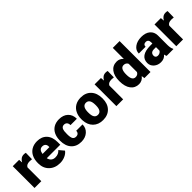

<svg xmlns="http://www.w3.org/2000/svg" viewBox="262 -2017 3294 3294"><g transform="rotate(-45 1909.0 -370.0)"><path d="M365.7 -379.4 311.5 -383.3Q233.9 -383.3 211.9 -334.5V0H47.4V-528.3H201.7L207 -460.4Q248.5 -538.1 322.8 -538.1Q349.1 -538.1 368.7 -532.2Z M662.1 9.8Q540.5 9.8 465.3 -62.7Q390.1 -135.3 390.1 -251.5V-265.1Q390.1 -346.2 420.2 -408.2Q450.2 -470.2 507.8 -504.2Q565.4 -538.1 644.5 -538.1Q755.9 -538.1 820.3 -469Q884.8 -399.9 884.8 -276.4V-212.4H557.6Q566.4 -168 596.2 -142.6Q626 -117.2 673.3 -117.2Q751.5 -117.2 795.4 -171.9L870.6 -83Q839.8 -40.5 783.4 -15.4Q727.1 9.8 662.1 9.8ZM643.6 -411.1Q571.3 -411.1 557.6 -315.4H723.6V-328.1Q724.6 -367.7 703.6 -389.4Q682.6 -411.1 643.6 -411.1Z M1174.3 -117.2Q1209 -117.2 1228 -136Q1247.1 -154.8 1246.6 -188.5H1400.9Q1400.9 -101.6 1338.6 -45.9Q1276.4 9.8 1178.2 9.8Q1063 9.8 996.6 -62.5Q930.2 -134.8 930.2 -262.7V-269.5Q930.2 -349.6 959.7 -410.9Q989.3 -472.2 1044.9 -505.1Q1100.6 -538.1 1176.8 -538.1Q1279.8 -538.1 1340.3 -481Q1400.9 -423.8 1400.9 -326.2H1246.6Q1246.6 -367.2 1226.6 -389.2Q1206.5 -411.1 1172.9 -411.1Q1108.9 -411.1 1098.1 -329.6Q1094.7 -303.7 1094.7 -258.3Q1094.7 -178.7 1113.8 -147.9Q1132.8 -117.2 1174.3 -117.2Z M1449.7 -269Q1449.7 -348.1 1480.5 -409.9Q1511.2 -471.7 1568.8 -504.9Q1626.5 -538.1 1704.1 -538.1Q1822.8 -538.1 1891.1 -464.6Q1959.5 -391.1 1959.5 -264.6V-258.8Q1959.5 -135.3 1890.9 -62.7Q1822.3 9.8 1705.1 9.8Q1592.3 9.8 1523.9 -57.9Q1455.6 -125.5 1450.2 -241.2ZM1614.3 -258.8Q1614.3 -185.5 1637.2 -151.4Q1660.2 -117.2 1705.1 -117.2Q1793 -117.2 1794.9 -252.4V-269Q1794.9 -411.1 1704.1 -411.1Q1621.6 -411.1 1614.7 -288.6Z M2351.6 -379.4 2297.4 -383.3Q2219.7 -383.3 2197.8 -334.5V0H2033.2V-528.3H2187.5L2192.9 -460.4Q2234.4 -538.1 2308.6 -538.1Q2335 -538.1 2354.5 -532.2Z M2371.6 -268.1Q2371.6 -393.6 2425.8 -465.8Q2480 -538.1 2577.1 -538.1Q2647.9 -538.1 2696.3 -482.4V-750H2861.3V0H2713.4L2705.1 -56.6Q2654.3 9.8 2576.2 9.8Q2481.9 9.8 2426.8 -62.5Q2371.6 -134.8 2371.6 -268.1ZM2536.1 -257.8Q2536.1 -117.2 2618.2 -117.2Q2672.9 -117.2 2696.3 -163.1V-364.3Q2673.8 -411.1 2619.1 -411.1Q2543 -411.1 2536.6 -288.1Z M3252.4 0Q3243.7 -16.1 3236.8 -47.4Q3191.4 9.8 3109.9 9.8Q3035.2 9.8 2982.9 -35.4Q2930.7 -80.6 2930.7 -148.9Q2930.7 -234.9 2994.1 -278.8Q3057.6 -322.8 3178.7 -322.8H3229.5V-350.6Q3229.5 -423.3 3166.5 -423.3Q3107.9 -423.3 3107.9 -365.7H2943.4Q2943.4 -442.4 3008.5 -490.2Q3073.7 -538.1 3174.8 -538.1Q3275.9 -538.1 3334.5 -488.8Q3393.1 -439.5 3394.5 -353.5V-119.6Q3395.5 -46.9 3417 -8.3V0ZM3149.4 -107.4Q3180.2 -107.4 3200.4 -120.6Q3220.7 -133.8 3229.5 -150.4V-234.9H3181.6Q3095.7 -234.9 3095.7 -157.7Q3095.7 -135.3 3110.8 -121.3Q3126 -107.4 3149.4 -107.4Z M3805.2 -379.4 3751 -383.3Q3673.3 -383.3 3651.4 -334.5V0H3486.8V-528.3H3641.1L3646.5 -460.4Q3688 -538.1 3762.2 -538.1Q3788.6 -538.1 3808.1 -532.2Z"/></g></svg>

Font: Vazir Black FD-UI
Style: Black-FD-UI
Weight: 900
Designer: Saber Rastikerdar
Foundry: Saber Rastikerdar
Version: Version 30.0.0